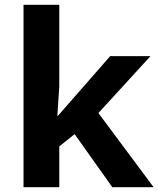

<svg xmlns="http://www.w3.org/2000/svg" viewBox="-20 -780 660 800"><path d="M78 -760H227V-421L219 -297H221L439 -546H607L390 -309L620 0H448L291 -221L227 -170V0H78Z"/></svg>

Font: OpenSansMMV
Style: Bold
Weight: 700
Foundry: Ascender Corporation
Version: Version 4.001